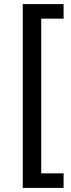

<svg xmlns="http://www.w3.org/2000/svg" viewBox="-20 -755 348 936"><path d="M91 161V-735H290V-664H181V90H290V161Z"/></svg>

Font: Archivo SemiCondensed Medium
Style: Regular
Weight: 500
Width: 4
Designer: Hector Gatti
Foundry: Omnibus-Type
Version: Version 2.001